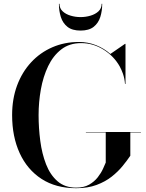

<svg xmlns="http://www.w3.org/2000/svg" viewBox="-20 -981 771 1011"><path d="M293.2 -961Q293.2 -937.1 309.8 -921.6Q326.2 -906.1 351.8 -898.6Q377.2 -891 404.2 -891Q431.2 -891 456.8 -898.6Q482.2 -906.1 498.8 -921.6Q515.2 -937.1 515.2 -961H518.2Q518.2 -923.5 508.1 -891.4Q497.9 -859.2 473.1 -839.6Q448.2 -820 404.2 -820Q360.2 -820 335.4 -839.6Q310.6 -859.2 300.4 -891.4Q290.2 -923.5 290.2 -961ZM432.2 -286H722.2V-284H666.2V-161Q649.8 -136.6 625.9 -107.2Q602.1 -77.9 568.4 -51.1Q534.6 -24.4 488.5 -7.2Q442.4 10 381.2 10Q274.2 10 198.8 -38.9Q123.4 -87.9 83.6 -174.7Q43.8 -261.5 43.8 -375Q43.8 -460.1 69.9 -530.7Q96.1 -601.2 143.6 -652.6Q191.1 -704 255.4 -732Q319.6 -760 395.8 -760Q443.2 -760 485.8 -743.1Q528.4 -726.2 561.2 -696.9L638.2 -750H640.8V-539H638.2Q636.4 -566.2 627.5 -592.5Q620.4 -612.5 610.5 -631Q580.2 -685.1 525.3 -719.6Q470.4 -754 407 -754Q345.5 -754 302.8 -720.9Q260 -687.9 233.6 -632.8Q207.2 -577.6 195.2 -510.4Q183.2 -443.2 183.2 -375Q183.2 -306.8 192.1 -239.1Q200.9 -171.5 222.6 -115.8Q244.4 -60 283 -26.5Q321.6 7 381.2 7Q421.8 7 449.6 -8.9Q477.4 -24.9 495 -47.8Q512.6 -70.6 522.4 -92.2Q532.2 -113.8 536.8 -125V-284H432.2Z"/></svg>

Font: Bodoni* 72 Medium
Style: Regular
Weight: 500
Version: Version 1.002; ttfautohint (v0.97) -l 8 -r 50 -G 200 -x 14 -